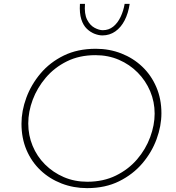

<svg xmlns="http://www.w3.org/2000/svg" viewBox="-20 -965 907 992"><path d="M430 7Q360 7 298 -17Q236 -41 189.5 -85Q143 -129 117 -190Q91 -251 91 -326Q91 -392 116 -460Q141 -528 189.5 -585.5Q238 -643 309.5 -678Q381 -713 475 -713Q545 -713 606.5 -689Q668 -665 714.5 -621Q761 -577 787.5 -515.5Q814 -454 814 -380Q814 -314 789 -246Q764 -178 715.5 -121Q667 -64 595.5 -28.5Q524 7 430 7ZM431 -26Q514 -26 579 -58Q644 -90 688.5 -142Q733 -194 756 -256.5Q779 -319 779 -378Q779 -439 756 -493.5Q733 -548 691.5 -590Q650 -632 594.5 -656Q539 -680 473 -680Q390 -680 325.5 -648Q261 -616 216.5 -563.5Q172 -511 149 -449.5Q126 -388 126 -327Q126 -266 148.5 -211.5Q171 -157 212.5 -115.5Q254 -74 309.5 -50Q365 -26 431 -26ZM509 -782Q491 -782 469.5 -790Q448 -798 429 -816Q410 -834 400 -865.5Q390 -897 393 -945H419Q415 -893 430 -863.5Q445 -834 468.5 -821.5Q492 -809 511 -809Q542 -809 565 -827.5Q588 -846 603 -877.5Q618 -909 624 -945H650Q643 -897 624 -860Q605 -823 575.5 -802.5Q546 -782 509 -782Z"/></svg>

Font: Josefin Sans ExtraLight
Style: Italic
Weight: 250
Italic angle: -7°
Designer: Santiago Orozco
Foundry: Typemade
Version: Version 2.000